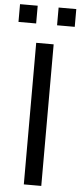

<svg xmlns="http://www.w3.org/2000/svg" viewBox="-80 -940 407 973"><g transform="rotate(5 124.0 -454.0)"><path d="M267.6 -817.9H177.7V-908.2H267.6ZM71.3 -817.9H-18.6V-908.2H71.3ZM168.9 0H80.1V-720.2H168.9Z"/></g></svg>

Font: Vela Sans Med
Style: Regular
Weight: 500
Designer: Principal design: Mikhail Sharanda - project Manrope.
Design modification: Ravid Balaliev
Foundry: Mikhail Sharanda
Version: Version 1.001